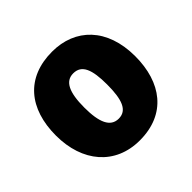

<svg xmlns="http://www.w3.org/2000/svg" viewBox="-144 -717 881 881"><g transform="rotate(-45 296.5 -276.5)"><path d="M553 -278C553 -461 447 -563 298 -563C129 -563 38 -452 38 -278C38 -107 136 10 295 10C466 10 553 -109 553 -278ZM221 -277C221 -375 244 -424 296 -424C351 -424 370 -375 370 -278C370 -180 351 -129 297 -129C243 -129 221 -181 221 -277Z"/></g></svg>

Font: Noto Sans Devanagari SemiCondensed Black
Style: Regular
Weight: 900
Width: 4
Designer: Jelle Bosma - Monotype Design Team
Foundry: Monotype Imaging Inc.
Version: Version 2.004